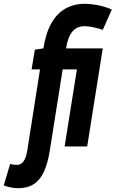

<svg xmlns="http://www.w3.org/2000/svg" viewBox="-141 -770 609 1010"><path d="M-45.4 220Q-82.5 220 -121.4 205.3L-87.3 91.7Q-76 95.7 -67.9 96.5Q-59.8 97.3 -53 97.3Q-37.6 97.3 -26.7 88.7Q-15.9 80.1 -8.4 62.7Q-0.9 45.4 3 18.4L69.5 -404.8H25.1L42.5 -508.8L87.2 -515.5Q100.1 -596.4 129.4 -648.1Q158.7 -699.8 203.5 -724.9Q248.3 -750 305.9 -750Q316.5 -750 331.9 -748.8Q347.2 -747.6 366.4 -744.3Q385.5 -741 406.1 -734.9Q426.6 -728.9 447.3 -719.9L399.7 -613Q397.9 -613.9 381.3 -618.7Q364.6 -623.6 343.1 -627.9Q321.5 -632.3 304.3 -632.3Q263.6 -632.3 239.9 -604.1Q216.1 -576 206.3 -515.5H399.6L317.7 0.3H198.9L263.5 -404.8H188.6L121.1 21.3Q110.6 88.2 90.5 132.4Q70.3 176.6 37.1 198.3Q3.8 220 -45.4 220Z"/></svg>

Font: Georama ExtraCondensed Thin
Style: Italic
Weight: 100
Width: 2
Italic angle: -9°
Designer: Jean-Baptiste Levee
Foundry: Production Type
Version: Version 1.001